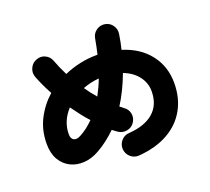

<svg xmlns="http://www.w3.org/2000/svg" viewBox="-136 -965 1272 1165"><g transform="rotate(-20 500.0 -382.5)"><path d="M572 28Q541 30 518 10Q495 -10 492 -41Q490 -72 510 -95.5Q530 -119 561 -121Q665 -128 721 -177Q777 -226 777 -314Q777 -367 743.5 -410.5Q710 -454 651 -476Q632 -425 609.5 -379Q587 -333 561 -292Q567 -288 573 -283.5Q579 -279 584 -274Q610 -257 615.5 -227Q621 -197 603 -171Q586 -146 556 -140.5Q526 -135 500 -152Q493 -157 485 -163Q477 -169 469 -175Q440 -147 409 -123Q378 -99 344 -80Q295 -52 246 -49Q197 -46 157 -66Q117 -86 93 -127Q69 -168 69 -229Q69 -317 105.5 -388Q142 -459 201 -511Q183 -544 168 -576.5Q153 -609 142 -638Q132 -667 145.5 -695Q159 -723 188 -733Q217 -744 244.5 -730.5Q272 -717 282 -688Q291 -664 302 -639Q313 -614 326 -588Q376 -610 429.5 -621.5Q483 -633 537 -633H544Q549 -656 554.5 -680.5Q560 -705 564 -730Q569 -761 594 -779Q619 -797 649 -792Q680 -787 697.5 -761.5Q715 -736 710 -706Q706 -681 701.5 -657.5Q697 -634 691 -611Q801 -577 862 -498.5Q923 -420 923 -314Q923 -217 881.5 -143Q840 -69 762 -25Q684 19 572 28ZM277 -206Q302 -219 324.5 -236.5Q347 -254 368 -275Q344 -301 321.5 -330.5Q299 -360 277 -390Q215 -322 215 -239Q215 -211 232 -201Q249 -191 277 -206ZM456 -395Q468 -418 480 -443Q492 -468 502 -495Q474 -493 447 -486.5Q420 -480 397 -471Q425 -430 456 -395Z"/></g></svg>

Font: Zen Maru Gothic Black
Style: Regular
Weight: 900
Designer: Yoshimichi Ohira
Foundry: Positype
Version: Version 1.001